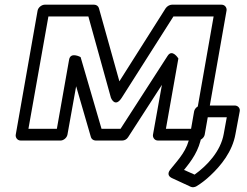

<svg xmlns="http://www.w3.org/2000/svg" viewBox="-20 -573 1053 817"><path d="M498 -157 718 -503H889L805 -25H686L739 -324C739 -324 713 -367 693 -335L493 -25H412L323 -330C323 -330 280 -354 274 -319L222 -25H101L186 -503H356L452 -157C452 -157 469 -112 498 -157ZM488 -227 401 -538C399 -546 391 -553 381 -553H170C159 -553 143 -543 140 -528L47 0C45 11 53 25 68 25H238C249 25 264 15 267 0L304 -206L367 11C369 18 377 25 387 25H500C510 25 519 20 525 11L669 -212L631 0C629 11 637 25 652 25H821C832 25 848 15 851 0L944 -528C946 -539 938 -553 923 -553H711C703 -553 691 -547 685 -538ZM808 170 763 150C795 111 827 68 838 4L852 -74H945L932 -3C919 71 861 132 808 170ZM705 148C687 170 704 181 710 184L792 222C799 225 809 224 817 219C838 206 857 191 875 174C920 132 969 72 982 -3L1000 -99C1003 -113 992 -124 979 -124H835C824 -124 809 -114 806 -99L788 4C777 66 744 100 705 148Z"/></svg>

Font: Asimov
Style: XWidOuIt
Weight: 500
Designer: Google
Version: Version 2.000980; 2014